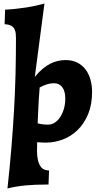

<svg xmlns="http://www.w3.org/2000/svg" viewBox="-20 -790 562 1080"><path d="M284.2 -321.8Q262.7 -321.8 241.2 -314.7Q219.7 -307.6 203.1 -297.9Q200.2 -267.1 198.2 -231.9Q196.3 -196.8 194.8 -166.5Q192.9 -130.9 191.9 -96.2Q207 -92.3 221.4 -90.6Q235.8 -88.9 250 -88.9Q270 -88.9 287.6 -100.1Q305.2 -111.3 318.4 -131.1Q331.5 -150.9 339.4 -177.7Q347.2 -204.6 347.2 -235.8Q347.2 -276.9 330.3 -299.3Q313.5 -321.8 284.2 -321.8ZM175.8 -357.9Q198.2 -384.8 220.2 -403.1Q242.2 -421.4 263.7 -432.1Q285.2 -442.9 306.4 -447.5Q327.6 -452.1 348.1 -452.1Q386.7 -452.1 415 -437.7Q443.4 -423.3 461.7 -398.7Q480 -374 489 -341.6Q498 -309.1 498 -272.9Q498 -201.7 475.8 -148.2Q453.6 -94.7 417 -59.1Q380.4 -23.4 333.7 -5.6Q287.1 12.2 238.8 12.2Q234.4 12.2 227.8 12Q221.2 11.7 214.4 11.5Q207.5 11.2 200.7 10.7Q193.8 10.3 189 9.8Q188.5 31.7 188.2 59.1Q188 86.4 193.4 110.8Q198.7 135.3 212.9 151.9Q227.1 168.5 255.9 168.9L252.9 248H242.2Q177.2 248 124.3 252.9Q71.3 257.8 22 270Q35.2 149.4 44.2 39.8Q53.2 -69.8 59.1 -172.9Q64.9 -275.9 67.4 -374.8Q69.8 -473.6 69.8 -573.2Q69.8 -589.8 68.6 -601.3Q67.4 -612.8 62 -625Q56.6 -637.2 43 -645Q29.3 -652.8 5.9 -653.8L8.8 -735.8Q35.6 -736.8 65.9 -740Q96.2 -743.2 126 -747.8Q155.8 -752.4 182.9 -758.3Q210 -764.2 230 -770Z"/></svg>

Font: Simonetta
Style: Black
Weight: 900
Designer: Gayaneh Bagdasaryan
Foundry: Brownfox
Version: Version 1.002